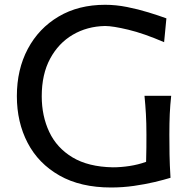

<svg xmlns="http://www.w3.org/2000/svg" viewBox="-20 -791 816 822"><path d="M605.5 -98.1Q606.4 -131.3 606.7 -159.2Q606.9 -187 606.9 -214.4Q606.9 -264.2 604.7 -302.5Q602.5 -340.8 598.6 -380.9H712.9Q708.5 -340.8 706.8 -302.5Q705.1 -264.2 705.1 -214.4Q705.1 -172.4 705.8 -129.2Q706.5 -85.9 710 -29.8Q683.1 -21.5 642.1 -11.7Q601.1 -2 553 4.9Q504.9 11.7 455.6 11.7Q324.7 11.7 234.6 -39.6Q144.5 -90.8 98.4 -179.2Q52.2 -267.6 52.2 -379.4Q52.2 -493.7 99.1 -581.8Q146 -669.9 231 -720.2Q315.9 -770.5 430.2 -770.5Q476.1 -770.5 523.9 -761Q571.8 -751.5 615.5 -738Q659.2 -724.6 692.4 -712.4L682.6 -610.4Q595.7 -647.9 529.3 -663.8Q462.9 -679.7 429.7 -679.7Q353 -678.2 291.7 -642.3Q230.5 -606.4 194.6 -539.8Q158.7 -473.1 158.7 -378.9Q158.7 -294.4 190.9 -226.1Q223.1 -157.7 290.5 -117.2Q357.9 -76.7 462.9 -74.7Q497.6 -74.7 534.4 -80.3Q571.3 -85.9 605.5 -98.1Z"/></svg>

Font: Pinar DS1 Medium
Style: Regular
Weight: 500
Designer: Amin Abedi
Version: Version 3.000